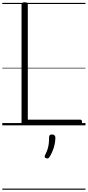

<svg xmlns="http://www.w3.org/2000/svg" viewBox="-20 -1100 770 1685"><path d="M197 0Q169 0 169 -23V-1061Q169 -1071 176 -1075.5Q183 -1080 197 -1080Q211 -1080 217.5 -1075.5Q224 -1071 224 -1061V-50H684Q692 -50 696 -44.5Q700 -39 700 -25Q700 -11 696 -5.5Q692 0 684 0ZM384 288Q373 284 372 277.5Q371 271 377 258Q390 233 397 211Q404 189 407.5 164Q411 139 411 104Q411 93 416.5 86.5Q422 80 436 80Q451 80 458.5 88Q466 96 466 108Q466 135 460 164.5Q454 194 442.5 222.5Q431 251 416 275Q410 285 403 289Q396 293 384 288ZM0 555H730V565H0ZM0 -20H730V0H0ZM0 -505H730V-500H0ZM0 -1075H730V-1065H0Z"/></svg>

Font: Playwrite AR Guides
Style: Regular
Weight: 400
Designer: Veronika Burian, José Scaglione
Foundry: TypeTogether
Version: Version 1.003